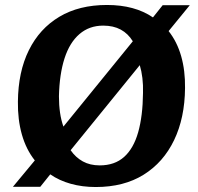

<svg xmlns="http://www.w3.org/2000/svg" viewBox="-20 -737 796 772"><path d="M32 14 120 -92Q85 -136 68 -196Q51 -256 52 -328Q53 -448 96 -535Q139 -622 218.5 -669.5Q298 -717 410 -717Q522 -717 595 -667L634 -716H743L658 -612Q692 -569 708.5 -511Q725 -453 724 -383Q723 -263 680 -173.5Q637 -84 557.5 -34.5Q478 15 365 15Q311 15 264.5 2Q218 -11 182 -36L142 14ZM381 -72Q441 -72 479 -106Q517 -140 535.5 -205Q554 -270 555 -363Q556 -395 552.5 -423.5Q549 -452 542 -475L264 -133Q284 -104 313 -88Q342 -72 381 -72ZM235 -228 514 -571Q495 -602 465.5 -618Q436 -634 395 -634Q339 -634 299.5 -600Q260 -566 239.5 -502.5Q219 -439 217 -350Q217 -314 221.5 -283.5Q226 -253 235 -228Z"/></svg>

Font: Literata
Style: Bold Italic
Weight: 700
Italic angle: -2°
Designer: Latin by Veronika Burian and Jose Scaglione. Greek by Irene Vlachou. Cyrillic by Vera Evstafieva
Foundry: TypeTogether
Version: Version 3.103;gftools[0.9.29]